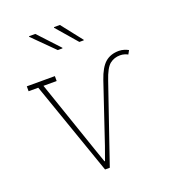

<svg xmlns="http://www.w3.org/2000/svg" viewBox="-138 -865 862 967"><g transform="rotate(-20 292.5 -381.0)"><path d="M258.8 0 83.5 -502H31.7V-528.3H182.1V-502H111.3L245.1 -111.8L270 -40L272.9 -39.6L298.8 -111.8L404.8 -426.8Q425.3 -487.3 454.1 -512.5Q482.9 -537.6 527.8 -537.6Q542 -537.6 555.2 -533.4Q568.4 -529.3 578.1 -523.9L566.9 -503.9Q560.1 -507.8 549.3 -511.2Q538.6 -514.6 525.9 -514.6Q494.6 -514.6 470.9 -496.1Q447.3 -477.5 426.3 -414.6L284.2 0ZM265.6 -646.5H240.7L127.9 -758.8L128.9 -761.7H162.1L266.6 -649.4ZM380.4 -647.9H356.9L261.2 -758.8L262.7 -761.7H293.9L381.3 -650.4Z"/></g></svg>

Font: Roboto Slab Thin
Style: Regular
Weight: 100
Designer: Google
Version: Version 2.000; ttfautohint (v1.8.1.43-b0c9)